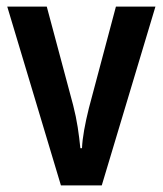

<svg xmlns="http://www.w3.org/2000/svg" viewBox="-20 -563 494 583"><path d="M165 0 2 -543H122L202 -244Q211 -209 216 -176.5Q221 -144 224 -113H229Q230 -137 235.5 -168Q241 -199 250 -235L332 -543H452L289 0Z"/></svg>

Font: Noto Sans Sinhala Condensed SemiBold
Style: Regular
Weight: 600
Width: 3
Designer: Jelle Bosma - Monotype Design Team
Foundry: Monotype Imaging Inc.
Version: Version 2.006; ttfautohint (v1.8.4.7-5d5b)